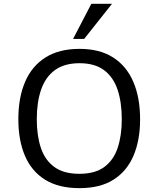

<svg xmlns="http://www.w3.org/2000/svg" viewBox="-20 -977 831 1007"><path d="M397 9.8Q287.6 9.8 216.6 -34.4Q145.5 -78.6 110.8 -159.9Q76.2 -241.2 76.2 -352.1Q76.2 -465.3 111.8 -548.1Q147.5 -630.9 218.8 -675.8Q290 -720.7 397.5 -720.7Q502.9 -720.7 573.5 -675.5Q644 -630.4 679.4 -547.4Q714.8 -464.4 714.8 -351.1Q714.8 -242.2 680.4 -160.9Q646 -79.6 575.7 -34.9Q505.4 9.8 397 9.8ZM396 -65.4Q478.5 -65.4 527.1 -101.3Q575.7 -137.2 597.2 -201.7Q618.7 -266.1 618.7 -351.6Q618.7 -440.4 596.7 -506.3Q574.7 -572.3 525.9 -608.9Q477.1 -645.5 397 -645.5Q317.4 -645.5 267.8 -609.1Q218.3 -572.8 195.6 -506.8Q172.9 -440.9 172.9 -351.6Q172.9 -266.1 194.3 -201.7Q215.8 -137.2 264.9 -101.3Q314 -65.4 396 -65.4ZM363.3 -772.9 459 -957H567.4L421.4 -772.9Z"/></svg>

Font: Comme
Style: Regular
Weight: 400
Designer: Vernon Adams
Foundry: Vernon Adams
Version: Version 1.000;gftools[0.9.27]